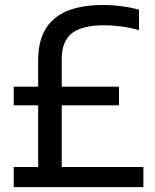

<svg xmlns="http://www.w3.org/2000/svg" viewBox="-20 -770 638 790"><path d="M36.5 0V-83H137V-336.5H36.5V-413.5H137V-523.5Q137 -749.5 403.5 -749.5Q442 -749.5 481.2 -744.2Q520.5 -739 552 -730V-646Q517.5 -656 480.8 -661Q444 -666 409 -666Q318 -666 276 -633.2Q234 -600.5 234 -526.5V-413.5H469.5V-336.5H234V-83H570V0Z"/></svg>

Font: Encode Sans Semi Condensed Medium
Style: Regular
Weight: 500
Width: 4
Designer: Multiple Designers
Foundry: Impallari Type
Version: Version 3.000; ttfautohint (v1.8.3) -l 8 -r 50 -G 200 -x 14 